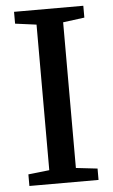

<svg xmlns="http://www.w3.org/2000/svg" viewBox="-53 -779 479 816"><g transform="rotate(-5 186.0 -371.5)"><path d="M129 -59.5V-680.5L38.5 -692.5V-743H334V-692.5L242.5 -680.5V-59L334 -48.5V0H39V-49.5Z"/></g></svg>

Font: Merriweather 24pt Medium
Style: Regular
Weight: 500
Designer: Eben Sorkin
Foundry: Eben Sorkin
Version: Version 2.100